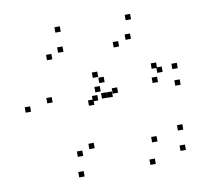

<svg xmlns="http://www.w3.org/2000/svg" viewBox="-67 -608 754 703"><g transform="rotate(-10 310.0 -256.5)"><path d="M574.7 -9.3V-29.3H554.7V-9.3ZM578.3 -84.3V-104.3H558.3V-84.3ZM477.7 -58V-78H457.7V-58ZM366.5 -258.7V-278.7H346.5V-258.7ZM399.5 -424.8V-444.8H379.5V-424.8ZM447.2 -444.7V-464.7H427.2V-444.7ZM522.8 -323.7V-343.7H502.8V-323.7ZM517.3 -271.8V-291.8H497.3V-271.8ZM540.5 -305.5V-325.5H520.5V-305.5ZM324.8 -305.5V-325.5H304.8V-305.5ZM324.8 -247.7V-267.7H304.8V-247.7ZM597.3 -247.7V-267.7H577.3V-247.7ZM597.3 -309.3V-329.3H577.3V-309.3ZM460 -515.3V-535.3H440V-515.3ZM304.8 -328.2V-348.2H284.8V-328.2ZM304.8 -274.5V-294.5H284.8V-274.5ZM290.3 -243.5V-263.5H270.3V-243.5ZM457.3 22V2H437.3V22ZM345.2 -247.2V-267.2H325.2V-247.2ZM198.7 -515.3V-535.3H178.7V-515.3ZM40.7 -245.5V-265.5H20.7V-245.5ZM192.7 22V2H172.7V22ZM124.5 -265.2V-285.2H104.5V-265.2ZM150.8 -421V-441H130.8V-421ZM195.7 -441V-461H175.7V-441ZM273.3 -230.2V-250.2H253.3V-230.2ZM247 -73.5V-93.5H227V-73.5ZM200.7 -53V-73H180.7V-53Z"/></g></svg>

Font: Monaspace Argon Dots Var
Style: Regular
Weight: 400
Designer: Riley Cran and the Lettermatic Team
Version: Version 1.100 (Monaspace Argon Dots)